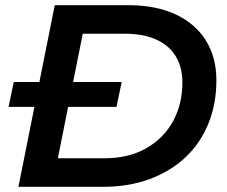

<svg xmlns="http://www.w3.org/2000/svg" viewBox="-20 -720 876 740"><path d="M51 0 191 -700H474Q581 -700 657 -664.5Q733 -629 773.5 -564Q814 -499 814 -411Q814 -318 782.5 -242Q751 -166 693.5 -112.5Q636 -59 556 -29.5Q476 0 378 0ZM203 -110H382Q476 -110 543.5 -148.5Q611 -187 647 -253Q683 -319 683 -403Q683 -460 658 -502Q633 -544 583.5 -567Q534 -590 460 -590H299ZM13 -308 33 -404H449L429 -308Z"/></svg>

Font: MOST Montserrat SemiBold
Style: Italic
Weight: 600
Italic angle: -11.3°
Designer: Julieta Ulanovsky
Foundry: Julieta Ulanovsky
Version: Version 8.000;March 11, 2024;FontCreator 15.0.0.2926 64-bit